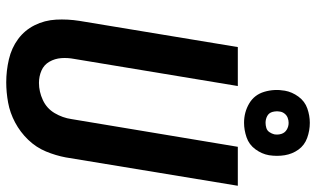

<svg xmlns="http://www.w3.org/2000/svg" viewBox="-219 -787 1014 616"><g transform="rotate(90 288.0 -479.0)"><path d="M244 8Q276 8 309 2Q342 -4 373 -20.5Q404 -37 428.5 -62.5Q453 -88 466 -119.5Q479 -151 485 -183L576 -735H451L362 -201Q358 -173 343 -147.5Q328 -122 301 -109.5Q274 -97 246 -97Q225 -97 206.5 -105Q188 -113 178 -130.5Q168 -148 166.5 -168.5Q165 -189 169 -210L256 -735H131L47 -227Q41 -189 43 -152Q45 -115 61 -83Q77 -51 105.5 -30Q134 -9 170.5 -0.5Q207 8 244 8ZM374 -755Q397 -755 420.5 -763Q444 -771 459 -791.5Q474 -812 478 -835Q482 -861 478 -885.5Q474 -910 460 -929.5Q446 -949 422.5 -957.5Q399 -966 374 -966Q351 -966 328 -958Q305 -950 290 -929.5Q275 -909 271 -886Q265 -852 274.5 -820Q284 -788 312 -771.5Q340 -755 374 -755ZM374 -824Q362 -824 352 -829.5Q342 -835 339 -846.5Q336 -858 338 -870Q339 -878 344.5 -885Q350 -892 358 -895Q366 -898 374 -898Q386 -898 396 -892Q406 -886 409.5 -875Q413 -864 411 -852Q409 -844 404 -836.5Q399 -829 390.5 -826.5Q382 -824 374 -824Z"/></g></svg>

Font: Iosevka Sparkle Oblique
Style: Bold
Weight: 700
Italic angle: -9°
Designer: Belleve Invis
Foundry: Belleve Invis
Version: Version 4.5.0; ttfautohint (v1.8.3)